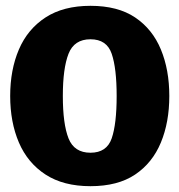

<svg xmlns="http://www.w3.org/2000/svg" viewBox="-20 -630 617 660"><path d="M15 -300Q15 -390 45 -460Q75 -530 136.5 -570Q198 -610 291 -610Q385 -610 444.5 -570Q504 -530 533 -460Q562 -390 562 -300Q562 -210 533 -140Q504 -70 444.5 -30Q385 10 291 10Q198 10 136.5 -30Q75 -70 45 -140Q15 -210 15 -300ZM196 -300Q196 -204 215.5 -154.5Q235 -105 291 -105Q347 -105 364 -154.5Q381 -204 381 -300Q381 -395 364 -445Q347 -495 291 -495Q235 -495 215.5 -445Q196 -395 196 -300Z"/></svg>

Font: Epunda Sans Black
Style: Regular
Weight: 900
Designer: Simon Atzbach
Foundry: typofactur
Version: Version 2.204; ttfautohint (v1.8.4.7-5d5b)